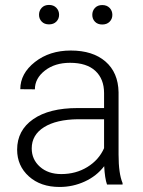

<svg xmlns="http://www.w3.org/2000/svg" viewBox="-20 -741 576 771"><path d="M48.8 0ZM409.7 0Q400.9 -24.9 398.4 -73.7Q367.7 -33.7 320.1 -12Q272.5 9.8 219.2 9.8Q143.1 9.8 95.9 -32.7Q48.8 -75.2 48.8 -140.1Q48.8 -217.3 113 -262.2Q177.2 -307.1 292 -307.1H397.9V-367.2Q397.9 -423.8 363 -456.3Q328.1 -488.8 261.2 -488.8Q200.2 -488.8 160.2 -457.5Q120.1 -426.3 120.1 -382.3L61.5 -382.8Q61.5 -445.8 120.1 -491.9Q178.7 -538.1 264.2 -538.1Q352.5 -538.1 403.6 -493.9Q454.6 -449.7 456.1 -370.6V-120.6Q456.1 -43.9 472.2 -5.9V0ZM226.1 -42Q284.7 -42 330.8 -70.3Q377 -98.6 397.9 -146V-262.2H293.5Q206.1 -261.2 156.7 -230.2Q107.4 -199.2 107.4 -145Q107.4 -100.6 140.4 -71.3Q173.3 -42 226.1 -42ZM136.7 -681.6Q136.7 -698.2 147.5 -709.7Q158.2 -721.2 176.8 -721.2Q195.3 -721.2 206.3 -709.7Q217.3 -698.2 217.3 -681.6Q217.3 -665.5 206.3 -654.3Q195.3 -643.1 176.8 -643.1Q158.2 -643.1 147.5 -654.3Q136.7 -665.5 136.7 -681.6ZM350.6 -681.2Q350.6 -697.8 361.3 -709.2Q372.1 -720.7 390.6 -720.7Q409.2 -720.7 420.2 -709.2Q431.2 -697.8 431.2 -681.2Q431.2 -665 420.2 -653.8Q409.2 -642.6 390.6 -642.6Q372.1 -642.6 361.3 -653.8Q350.6 -665 350.6 -681.2Z"/></svg>

Font: Roboto Light
Style: Regular
Weight: 300
Designer: Google
Version: Version 2.134; 2016; ttfautohint (v1.6)